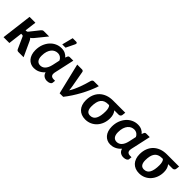

<svg xmlns="http://www.w3.org/2000/svg" viewBox="188 -1773 2842 2842"><g transform="rotate(45 1609.0 -352.5)"><path d="M208 -484.9 185.1 -302.2H196.8Q207 -302.2 214.1 -305.4Q221.2 -308.6 229 -318.4L344.7 -463.9Q353 -473.6 362.5 -479.2Q372.1 -484.9 386.2 -484.9H496.1L351.1 -306.2Q341.8 -295.4 332.3 -287.1Q322.8 -278.8 311.5 -272.5Q319.8 -265.1 326.2 -255.4Q332.5 -245.6 337.9 -234.4L445.8 0H339.4Q325.2 0 316.4 -4.9Q307.6 -9.8 301.8 -21L220.2 -202.1Q214.8 -213.4 209.2 -216.8Q203.6 -220.2 189.9 -220.2H174.8L147.9 0H25.9L85.9 -484.9Z M937.5 4.9Q900.9 4.9 872.8 -13.7Q844.7 -32.2 833.5 -72.8Q814.5 -50.8 793.2 -35.4Q772 -20 750.2 -10.5Q728.5 -1 706.8 3.2Q685.1 7.3 665 7.3Q627.4 7.3 595.9 -7.1Q564.5 -21.5 541.7 -48.1Q519 -74.7 506.6 -112.3Q494.1 -149.9 494.1 -196.8Q494.1 -263.2 514.6 -317.6Q535.2 -372.1 569.8 -411.1Q604.5 -450.2 650.9 -471.7Q697.3 -493.2 749 -493.2Q795.4 -493.2 829.6 -476.3Q863.8 -459.5 884.8 -432.1L897 -462.9Q900.9 -474.1 909.2 -479.2Q917.5 -484.4 928.7 -484.4H1002L947.3 -234.9Q940.9 -205.6 935.1 -180.9Q929.2 -156.2 929.2 -137.7Q929.2 -123.5 933.8 -113Q938.5 -102.5 946.3 -95.9Q954.1 -89.4 964.6 -86.2Q975.1 -83 986.8 -83H1022L1016.6 -35.2Q1015.6 -27.8 1009.8 -20.5Q1003.9 -13.2 993.7 -7.6Q983.4 -2 969.2 1.5Q955.1 4.9 937.5 4.9ZM705.1 -86.9Q725.6 -86.9 744.9 -94.5Q764.2 -102.1 780.3 -118.4Q796.4 -134.8 809.3 -160.6Q822.3 -186.5 830.6 -223.1L856 -339.8Q851.1 -352.5 842.3 -364Q833.5 -375.5 821.5 -384Q809.6 -392.6 794.2 -397.7Q778.8 -402.8 760.7 -402.8Q734.4 -402.8 708.7 -391.6Q683.1 -380.4 662.8 -356.2Q642.6 -332 630.1 -294.2Q617.7 -256.3 617.7 -203.1Q617.7 -171.4 624.5 -149.4Q631.3 -127.4 643.1 -113.5Q654.8 -99.6 670.7 -93.3Q686.5 -86.9 705.1 -86.9ZM715.8 -539.1 760.3 -713.4H833.5Q850.1 -713.4 854.5 -702.9Q858.9 -692.4 850.6 -675.3L784.7 -539.1Z M1536.1 -484.4Q1517.1 -423.3 1488.8 -358.9Q1460.4 -294.4 1426 -231.2Q1391.6 -168 1353 -108.9Q1314.5 -49.8 1274.4 0H1200.2L1084 -484.4H1183.1Q1196.3 -484.4 1204.3 -478Q1212.4 -471.7 1214.4 -462.4L1259.8 -208Q1263.2 -187.5 1265.6 -168.5Q1268.1 -149.4 1269.5 -130.4Q1291.5 -165 1310.3 -205.1Q1329.1 -245.1 1344.5 -287.1Q1359.9 -329.1 1372.8 -370.8Q1385.7 -412.6 1396 -450.7Q1401.4 -469.2 1411.9 -476.8Q1422.4 -484.4 1434.1 -484.4Z M1950.7 -393.6Q1969.7 -371.6 1980.5 -340.1Q1991.2 -308.6 1991.2 -267.6Q1991.2 -208.5 1972.4 -158.2Q1953.6 -107.9 1920.2 -71Q1886.7 -34.2 1840.8 -13.4Q1794.9 7.3 1740.2 7.3Q1695.8 7.3 1659.9 -7.1Q1624 -21.5 1598.9 -48.3Q1573.7 -75.2 1560.3 -113.5Q1546.9 -151.9 1546.9 -199.2Q1546.9 -265.6 1567.6 -318.4Q1588.4 -371.1 1626.2 -407.7Q1664.1 -444.3 1717.3 -463.9Q1770.5 -483.4 1835 -483.4H2090.8L2084 -426.8Q2083 -421.4 2079.8 -415.5Q2076.7 -409.7 2071.3 -404.8Q2065.9 -399.9 2058.8 -396.7Q2051.8 -393.6 2043 -393.6ZM1871.6 -292Q1871.6 -308.1 1869.9 -323.7Q1868.2 -339.4 1864.5 -353Q1860.8 -366.7 1855 -377.2Q1849.1 -387.7 1841.3 -393.6H1823.2Q1781.7 -393.6 1752.7 -380.9Q1723.6 -368.2 1705.3 -343.3Q1687 -318.4 1678.5 -281.5Q1669.9 -244.6 1669.9 -196.8Q1669.9 -142.1 1689.9 -113Q1710 -84 1751.5 -84Q1814.5 -84 1843 -137.7Q1871.6 -191.4 1871.6 -292Z M2537.6 4.9Q2501 4.9 2472.9 -13.7Q2444.8 -32.2 2433.6 -72.8Q2414.6 -50.8 2393.3 -35.4Q2372.1 -20 2350.3 -10.5Q2328.6 -1 2306.9 3.2Q2285.2 7.3 2265.1 7.3Q2227.5 7.3 2196 -7.1Q2164.6 -21.5 2141.8 -48.1Q2119.1 -74.7 2106.7 -112.3Q2094.2 -149.9 2094.2 -196.8Q2094.2 -263.2 2114.7 -317.6Q2135.3 -372.1 2169.9 -411.1Q2204.6 -450.2 2251 -471.7Q2297.4 -493.2 2349.1 -493.2Q2395.5 -493.2 2429.7 -476.3Q2463.9 -459.5 2484.9 -432.1L2497.1 -462.9Q2501 -474.1 2509.3 -479.2Q2517.6 -484.4 2528.8 -484.4H2602.1L2547.4 -234.9Q2541 -205.6 2535.2 -180.9Q2529.3 -156.2 2529.3 -137.7Q2529.3 -123.5 2533.9 -113Q2538.6 -102.5 2546.4 -95.9Q2554.2 -89.4 2564.7 -86.2Q2575.2 -83 2586.9 -83H2622.1L2616.7 -35.2Q2615.7 -27.8 2609.9 -20.5Q2604 -13.2 2593.8 -7.6Q2583.5 -2 2569.3 1.5Q2555.2 4.9 2537.6 4.9ZM2305.2 -86.9Q2325.7 -86.9 2345 -94.5Q2364.3 -102.1 2380.4 -118.4Q2396.5 -134.8 2409.4 -160.6Q2422.4 -186.5 2430.7 -223.1L2456.1 -339.8Q2451.2 -352.5 2442.4 -364Q2433.6 -375.5 2421.6 -384Q2409.7 -392.6 2394.3 -397.7Q2378.9 -402.8 2360.8 -402.8Q2334.5 -402.8 2308.8 -391.6Q2283.2 -380.4 2262.9 -356.2Q2242.7 -332 2230.2 -294.2Q2217.8 -256.3 2217.8 -203.1Q2217.8 -171.4 2224.6 -149.4Q2231.4 -127.4 2243.2 -113.5Q2254.9 -99.6 2270.8 -93.3Q2286.6 -86.9 2305.2 -86.9Z M3077.6 -393.6Q3096.7 -371.6 3107.4 -340.1Q3118.2 -308.6 3118.2 -267.6Q3118.2 -208.5 3099.4 -158.2Q3080.6 -107.9 3047.1 -71Q3013.7 -34.2 2967.8 -13.4Q2921.9 7.3 2867.2 7.3Q2822.8 7.3 2786.9 -7.1Q2751 -21.5 2725.8 -48.3Q2700.7 -75.2 2687.3 -113.5Q2673.8 -151.9 2673.8 -199.2Q2673.8 -265.6 2694.6 -318.4Q2715.3 -371.1 2753.2 -407.7Q2791 -444.3 2844.2 -463.9Q2897.5 -483.4 2961.9 -483.4H3217.8L3210.9 -426.8Q3210 -421.4 3206.8 -415.5Q3203.6 -409.7 3198.2 -404.8Q3192.9 -399.9 3185.8 -396.7Q3178.7 -393.6 3169.9 -393.6ZM2998.5 -292Q2998.5 -308.1 2996.8 -323.7Q2995.1 -339.4 2991.5 -353Q2987.8 -366.7 2981.9 -377.2Q2976.1 -387.7 2968.3 -393.6H2950.2Q2908.7 -393.6 2879.6 -380.9Q2850.6 -368.2 2832.3 -343.3Q2814 -318.4 2805.4 -281.5Q2796.9 -244.6 2796.9 -196.8Q2796.9 -142.1 2816.9 -113Q2836.9 -84 2878.4 -84Q2941.4 -84 2970 -137.7Q2998.5 -191.4 2998.5 -292Z"/></g></svg>

Font: Carlito
Style: Bold Italic
Weight: 700
Italic angle: -7°
Designer: Lukasz Dziedzic
Foundry: tyPoland Lukasz Dziedzic
Version: Version 1.104